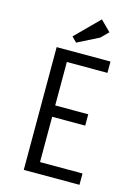

<svg xmlns="http://www.w3.org/2000/svg" viewBox="-127 -915 698 982"><g transform="rotate(15 222.5 -423.5)"><path d="M395 0H100V-650H385V-590H170V-360H345V-300H170V-60H395ZM341 -793 303 -755 190 -698 164 -724 287 -847Z"/></g></svg>

Font: Unica One
Style: Regular
Weight: 400
Designer: Eduardo Rodriguez Tunni
Foundry: Eduardo Rodriguez Tunni
Version: Version 1.001